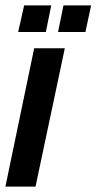

<svg xmlns="http://www.w3.org/2000/svg" viewBox="-37 -688 356 708"><path d="M-17 0 89 -510H202L94 0ZM30 -570 52 -668H152L132 -570ZM177 -570 197 -668H299L278 -570Z"/></svg>

Font: Saira Ultra Condensed ExtraBold
Style: Italic
Weight: 800
Width: 1
Italic angle: -12°
Designer: Hector Gatti with collaboration of the Omnibus-Type team
Foundry: Omnibus-Type
Version: Version 1.001; ttfautohint (v1.8)